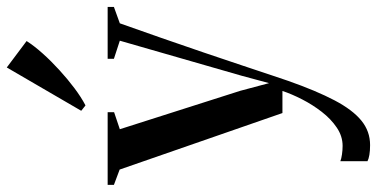

<svg xmlns="http://www.w3.org/2000/svg" viewBox="-298 -546 1084 552"><g transform="rotate(-90 244.0 -270.0)"><path d="M103 252Q86.5 252 74.8 250Q63 248 56.5 244.5V166.5Q64 169.5 76.2 171.2Q88.5 173 100.5 173Q128.5 173 153.2 156.2Q178 139.5 198.5 113Q219 86.5 234.2 56.8Q249.5 27 258.5 0H195L32.5 -468L-11.5 -484.5V-502.5H197.5V-484L148.5 -467.5L259 -121L281 -38.5L302 -116.5L403 -467.5L351 -484.5V-502.5H500V-484.5L453 -467.5Q433 -411 411.2 -348.8Q389.5 -286.5 369 -226.2Q348.5 -166 331.5 -114.8Q314.5 -63.5 302.8 -28.8Q291 6 287.5 16.5Q259 97.5 231.5 149.8Q204 202 173.2 227Q142.5 252 103 252ZM216.5 -566.5 201.5 -578.5 326 -792.5 402 -735.5Q388 -713.5 366 -689Q344 -664.5 318.2 -641Q292.5 -617.5 266.5 -598Q240.5 -578.5 217.5 -566.5Z"/></g></svg>

Font: Merriweather 144pt Medium
Style: Regular
Weight: 500
Version: Version 2.100